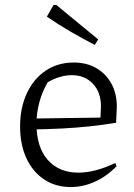

<svg xmlns="http://www.w3.org/2000/svg" viewBox="-20 -746 539 774"><path d="M265 8Q204 8 158 -22.5Q112 -53 86.5 -108Q61 -163 61 -236Q61 -311 88 -369.5Q115 -428 164 -461Q213 -494 277 -494Q329 -494 368 -471.5Q407 -449 429 -409Q451 -369 451 -316L448 -251Q392 -242 340 -236.5Q288 -231 230.5 -228Q173 -225 101 -224V-268L385 -272L387 -317Q387 -374 354.5 -408.5Q322 -443 269 -443Q246 -443 220.5 -435.5Q195 -428 172 -414Q150 -376 138.5 -333Q127 -290 127 -247Q127 -153 172.5 -101.5Q218 -50 296 -50Q363 -50 445 -89L450 -76Q409 -34 361.5 -13Q314 8 265 8ZM362 -565Q312 -591 263.5 -619Q215 -647 169 -679L196 -726H207L376 -587Z"/></svg>

Font: Piazzolla Thin Light
Style: Regular
Weight: 300
Version: Version 2.005